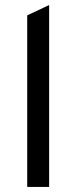

<svg xmlns="http://www.w3.org/2000/svg" viewBox="-20 -742 302 762"><path d="M88 0V-681L175 -722V0Z"/></svg>

Font: Undotted
Style: Regular
Weight: 400
Designer: Delve Withrington, Dave Bailey, Thomas Jockin
Foundry: Delve Fonts LLC
Version: Version 4.000